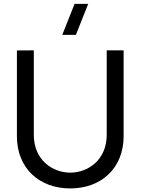

<svg xmlns="http://www.w3.org/2000/svg" viewBox="-20 -988 748 1022"><path d="M354 15C521 15 638 -95 638 -262.5V-720H548V-270C548 -134.5 446 -69 354 -69C263 -69 160 -133.5 160 -270V-720L70 -719.5V-262.5C70 -94.5 187 15 354 15ZM311.5 -802.5H384L449.5 -967.5H377Z"/></svg>

Font: Eudonet Medium
Style: Regular
Weight: 500
Designer: Mikhail Sharanda
Foundry: Mikhail Sharanda
Version: Version 4.503;Glyphs 3.1.2 (3151)